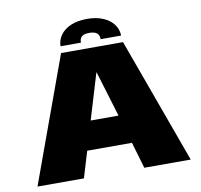

<svg xmlns="http://www.w3.org/2000/svg" viewBox="-88 -924 1066 1018"><g transform="rotate(-10 444.5 -415.0)"><path d="M32.5 0H282.5L325 -141.5H566L607.5 0H857.5L612 -675.5H278.5ZM371 -296 445 -541.5H446.5L521 -296ZM445 -830Q394.5 -830 358 -814.5Q321.5 -799 301.8 -771.8Q282 -744.5 282 -711.5H391.5Q391.5 -726.5 397 -736Q402.5 -745.5 414 -750.2Q425.5 -755 445 -755Q462 -755 473.8 -750.5Q485.5 -746 491.8 -736.5Q498 -727 498 -711.5H608Q608 -744.5 587.8 -771.8Q567.5 -799 530.8 -814.5Q494 -830 445 -830Z"/></g></svg>

Font: Anybody SemiExpanded Black
Style: Regular
Weight: 900
Width: 6
Version: Version 1.113;gftools[0.9.25]